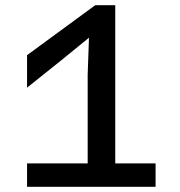

<svg xmlns="http://www.w3.org/2000/svg" viewBox="-20 -718 690 738"><path d="M317 0V-431L322 -573L209 -481L84 -381V-506L346 -698H423V0ZM84 0V-90H578V0Z"/></svg>

Font: Azeret Mono Thin
Style: Regular
Weight: 400
Version: Version 1.002